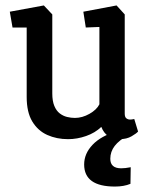

<svg xmlns="http://www.w3.org/2000/svg" viewBox="-20 -507 556 705"><path d="M230 4Q188 4 153.5 -11.5Q119 -27 98.5 -61Q78 -95 78 -151V-406H26L16 -464L141 -487L172 -454V-164Q172 -136 179.5 -118Q187 -100 199.5 -90.5Q212 -81 226.5 -77.5Q241 -74 255 -74Q282 -74 308.5 -89Q335 -104 345 -124V-408L295 -406L286 -464L408 -487L438 -454V-90Q438 -77 444 -72.5Q450 -68 457 -68Q463 -68 467.5 -69Q472 -70 473 -70L487 -24Q481 -17 463 -6.5Q445 4 419 4Q395 4 378 -7Q361 -18 352 -41Q329 -19 296 -7.5Q263 4 230 4ZM402 178Q289 178 289 97Q289 57 320 24.5Q351 -8 409 -25L453 -12Q417 8 401 29Q385 50 385 76Q385 111 425 111Q440 111 460 107L459 168Q435 178 402 178Z"/></svg>

Font: Kreon
Style: Regular
Weight: 400
Designer: Julia Petretta
Foundry: Julia Petretta and Eli Heuer
Version: Version 2.002